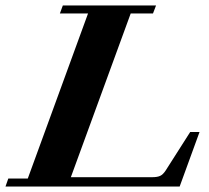

<svg xmlns="http://www.w3.org/2000/svg" viewBox="-46 -683 766 703"><path d="M-25.9 0 -15.6 -29.3H55.7L276.4 -633.8H173.3L184.1 -663.1H525.4L514.2 -633.8H432.6L213.4 -34.2H510.7Q530.3 -34.2 540.5 -39.1Q550.8 -43.9 560.5 -58.6L650.4 -199.7H684.6L611.8 0Z"/></svg>

Font: Elstob Grade
Style: Italic
Weight: 400
Italic angle: -20°
Designer: Peter S. Baker
Version: Version 1.015